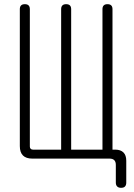

<svg xmlns="http://www.w3.org/2000/svg" viewBox="-20 -760 640 920"><path d="M560 140Q548 140 541.5 133.5Q535 127 535 115V30Q535 15 527.5 7.5Q520 0 505 0H135Q105 0 90 -15Q75 -30 75 -60V-716Q75 -728 81 -734Q87 -740 99 -740Q111 -740 117 -734Q123 -728 123 -716V-58Q123 -51 127 -47Q131 -43 138 -43H273V-716Q273 -728 279 -734Q285 -740 297 -740Q309 -740 315 -734Q321 -728 321 -716V-43H471V-716Q471 -728 477 -734Q483 -740 495 -740Q507 -740 513 -734Q519 -728 519 -716V-43H532Q558 -43 571.5 -29.5Q585 -16 585 10V115Q585 127 579 133.5Q573 140 560 140Z"/></svg>

Font: Maple Mono Thin
Style: Regular
Weight: 250
Monospace: yes
Designer: subframe7536
Version: Version 7.000